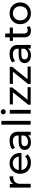

<svg xmlns="http://www.w3.org/2000/svg" viewBox="2009 -2806 803 4862"><g transform="rotate(-90 2411.0 -375.5)"><path d="M183 -441Q235 -535 376 -535V-442Q368 -443 354 -443Q276 -443 231.5 -396.5Q187 -350 187 -264V0H91V-530H183Z M968 -262Q968 -251 966 -233H536Q545 -163 597.5 -120.5Q650 -78 728 -78Q823 -78 881 -142L934 -80Q860 6 725 6Q598 6 519 -70Q440 -146 440 -265Q440 -382 515.5 -458.5Q591 -535 706 -535Q821 -535 894.5 -459.5Q968 -384 968 -262ZM536 -302H876Q868 -369 821.5 -411.5Q775 -454 706 -454Q637 -454 590.5 -412Q544 -370 536 -302Z M1279 -535Q1389 -535 1447.5 -481Q1506 -427 1506 -320V0H1415V-70Q1364 6 1241 6Q1152 6 1098.5 -37Q1045 -80 1045 -150Q1045 -220 1096 -262.5Q1147 -305 1258 -305H1410V-324Q1410 -386 1374 -419Q1338 -452 1268 -452Q1167 -452 1100 -395L1060 -467Q1145 -535 1279 -535ZM1410 -162V-236H1262Q1140 -236 1140 -154Q1140 -114 1171 -91Q1202 -68 1257 -68Q1312 -68 1352 -92.5Q1392 -117 1410 -162Z M1684 0V-742H1780V0Z M2076 -696Q2076 -669 2057.5 -650.5Q2039 -632 2011 -632Q1983 -632 1964.5 -650Q1946 -668 1946 -694Q1946 -720 1964.5 -738.5Q1983 -757 2011 -757Q2039 -757 2057.5 -739.5Q2076 -722 2076 -696ZM1963 0V-530H2059V0Z M2314 -79H2635V0H2191V-62L2504 -451H2197V-530H2627V-467Z M2835 -79H3156V0H2712V-62L3025 -451H2718V-530H3148V-467Z M3477 -535Q3587 -535 3645.5 -481Q3704 -427 3704 -320V0H3613V-70Q3562 6 3439 6Q3350 6 3296.5 -37Q3243 -80 3243 -150Q3243 -220 3294 -262.5Q3345 -305 3456 -305H3608V-324Q3608 -386 3572 -419Q3536 -452 3466 -452Q3365 -452 3298 -395L3258 -467Q3343 -535 3477 -535ZM3608 -162V-236H3460Q3338 -236 3338 -154Q3338 -114 3369 -91Q3400 -68 3455 -68Q3510 -68 3550 -92.5Q3590 -117 3608 -162Z M4150 -100 4180 -31Q4137 6 4064 6Q3984 6 3940 -37Q3896 -80 3896 -160V-451H3806V-530H3896V-646H3992V-530H4144V-451H3992V-164Q3992 -121 4013.5 -98Q4035 -75 4075 -75Q4119 -75 4150 -100Z M4505 6Q4385 6 4307 -70.5Q4229 -147 4229 -265Q4229 -383 4307 -459Q4385 -535 4505 -535Q4625 -535 4702.5 -459Q4780 -383 4780 -265Q4780 -147 4702 -70.5Q4624 6 4505 6ZM4505 -78Q4582 -78 4632.5 -129.5Q4683 -181 4683 -265Q4683 -349 4633 -400Q4583 -451 4505 -451Q4427 -451 4376.5 -400Q4326 -349 4326 -265Q4326 -181 4376.5 -129.5Q4427 -78 4505 -78Z"/></g></svg>

Font: Montserrat
Style: Regular
Weight: 500
Designer: Julieta Ulanovsky
Foundry: Julieta Ulanovsky
Version: Version 7.200;PS 007.200;hotconv 1.0.88;makeotf.lib2.5.64775